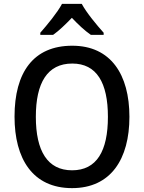

<svg xmlns="http://www.w3.org/2000/svg" viewBox="-20 -961 743 991"><path d="M402 -941H300C277 -897 224 -833 188 -792V-781H254C284 -802 317 -834 351 -869C384 -834 417 -803 449 -781H515V-792C479 -832 426 -896 402 -941ZM648 -358C648 -576 552 -725 353 -725C152 -725 55 -587 55 -359C55 -142 148 10 352 10C552 10 648 -140 648 -358ZM165 -358C165 -533 224 -633 353 -633C479 -633 537 -534 537 -358C537 -181 479 -82 352 -82C225 -82 165 -182 165 -358Z"/></svg>

Font: Noto Sans Khmer UI SemiCondensed Medium
Style: Regular
Weight: 500
Width: 4
Designer: Danh Hong and the Monotype Design Team
Foundry: Monotype Imaging Inc.
Version: Version 2.002